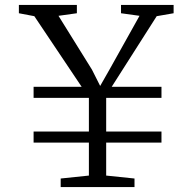

<svg xmlns="http://www.w3.org/2000/svg" viewBox="-20 -763 785 783"><path d="M313 -409 120 -697 57 -709V-743H293.5V-709L218.5 -698.5L355 -479L388.5 -412.5L427.5 -481L549 -698.5L473.5 -709V-743H688V-709L619 -697L435.5 -409H638.5V-364H413V-226.5H638.5V-181.5H413V-47L528.5 -35V0H227.5V-35L342.5 -47V-181.5H117V-226.5H342.5V-364H117V-409Z"/></svg>

Font: Merriweather 36pt Light
Style: Regular
Weight: 300
Designer: Eben Sorkin
Foundry: Eben Sorkin
Version: Version 2.100